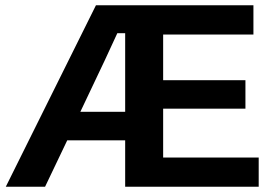

<svg xmlns="http://www.w3.org/2000/svg" viewBox="-20 -708 1040 728"><path d="M454.6 0V-175.8H234.9L150.9 0H2L343.8 -688H940.9V-577.1H598.6V-403.8H910.6V-295.9H598.6V-110.8H960.9V0ZM454.6 -582H424.8Q400.9 -527.8 284.7 -284.2H454.6Z"/></svg>

Font: Arial
Style: Bold
Weight: 700
Designer: Steve Matteson
Foundry: Ascender Corporation
Version: Version 2.00.3